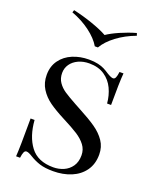

<svg xmlns="http://www.w3.org/2000/svg" viewBox="-157 -937 848 1042"><g transform="rotate(20 267.5 -416.0)"><path d="M63 0ZM377.4 -585Q400.9 -570.8 411.6 -570.8Q420.9 -570.8 425.8 -581.5Q430.7 -592.3 433.6 -615.2H456.5Q451.7 -563 451.7 -431.2H428.7Q424.8 -477.1 406.5 -515.9Q388.2 -554.7 352.8 -578.9Q317.4 -603 264.6 -603Q229.5 -603 201.7 -590.1Q173.8 -577.1 158.2 -554.7Q142.6 -532.2 142.6 -503.9Q142.6 -472.7 158.2 -450Q173.8 -427.2 198.2 -410.9Q222.7 -394.5 268.1 -369.6Q290 -358.4 300.3 -352.1Q362.3 -319.3 400.1 -293Q438 -266.6 460.7 -233.2Q483.4 -199.7 483.4 -155.8Q483.4 -101.1 456.1 -62.7Q428.7 -24.4 382.1 -5.1Q335.4 14.2 278.3 14.2Q230.5 14.2 199.7 4.2Q168.9 -5.9 141.6 -22.9Q119.1 -37.1 107.4 -37.1Q98.1 -37.1 93.3 -26.6Q88.4 -16.1 85.4 6.8H62.5Q66.4 -42 66.4 -212.9H89.4Q96.2 -120.1 139.2 -63Q182.1 -5.9 271.5 -5.9Q303.2 -5.9 331.3 -18.1Q359.4 -30.3 377 -55.7Q394.5 -81.1 394.5 -119.1Q394.5 -152.3 375.2 -177.7Q356 -203.1 324.2 -223.4Q292.5 -243.7 235.4 -272.9Q182.1 -300.3 146.7 -325.4Q111.3 -350.6 89.4 -385.3Q67.4 -419.9 67.4 -465.8Q67.4 -515.6 93.3 -551Q119.1 -586.4 161.9 -604.2Q204.6 -622.1 255.4 -622.1Q286.1 -622.1 308.3 -616.9Q330.6 -611.8 345.2 -604.2Q359.9 -596.7 377.4 -585ZM277.8 -700.2H259.8Q237.3 -738.8 190.2 -774.2Q143.1 -809.6 82.5 -832L87.4 -846.2Q144.5 -833.5 200.2 -814Q255.9 -794.4 288.6 -775.9Q315.4 -794.4 360.1 -814Q404.8 -833.5 449.7 -846.2L454.6 -832Q394 -809.6 346.9 -774.2Q299.8 -738.8 277.8 -700.2Z"/></g></svg>

Font: Playfair Display SC
Style: Regular
Weight: 400
Designer: Claus Eggers Sørensen
Foundry: Claus Eggers Sørensen
Version: Version 1.004;PS 001.004;hotconv 1.0.70;makeotf.lib2.5.58329